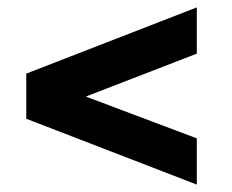

<svg xmlns="http://www.w3.org/2000/svg" viewBox="-20 -603 627 519"><path d="M512 -229 212 -342 512 -458V-583L51 -404V-282L512 -104Z"/></svg>

Font: United Sans
Style: Bold
Weight: 700
Designer: Pablo Impallari, Rodrigo Fuenzalida (Modified by Dan O. Williams)
Version: Version 1.000;PS 001.000;hotconv 1.0.88;makeotf.lib2.5.64775